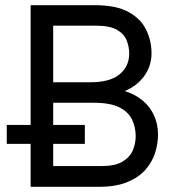

<svg xmlns="http://www.w3.org/2000/svg" viewBox="-20 -720 696 740"><path d="M6 -165.5V-238.5H307V-165.5ZM98 0V-700H346Q429 -700 476.5 -673.2Q524 -646.5 544 -604Q564 -561.5 564 -515Q564 -467 537 -428.5Q510 -390 461 -369Q501.5 -356.5 530.2 -332.2Q559 -308 574 -274.5Q589 -241 589 -201Q589 -165.5 577.5 -130Q566 -94.5 539.8 -65Q513.5 -35.5 469.8 -17.8Q426 0 362 0ZM185 -80H372Q423.5 -80 452 -97Q480.5 -114 491.8 -140.5Q503 -167 503 -195Q503 -228.5 489.5 -258Q476 -287.5 440.8 -305.8Q405.5 -324 340 -324H185ZM185 -403H329Q403.5 -403 440.8 -433.5Q478 -464 478 -514Q478 -539.5 468.2 -564.2Q458.5 -589 431 -605Q403.5 -621 351 -621H185Z"/></svg>

Font: Overpass
Style: Regular
Weight: 400
Designer: Delve Withrington, Dave Bailey, Thomas Jockin
Foundry: Delve Fonts LLC
Version: Version 4.000